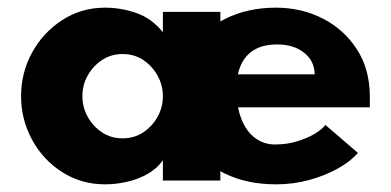

<svg xmlns="http://www.w3.org/2000/svg" viewBox="-20 -471 1020 501"><path d="M254 10Q192 10 142 -22Q92 -54 63.5 -106.7Q35 -159.5 35 -219.7Q35 -281 63.4 -333.3Q91.8 -385.6 141.9 -418.3Q192 -451 254 -451Q296 -451 336 -437Q376 -423 405 -387V-440H555V0H405V-53Q390 -31 365 -17Q340 -3 311 3.5Q282 10 254 10ZM299.9 -110Q330 -110 353.5 -125.5Q377 -141 391 -165.9Q405 -190.9 405 -219.6Q405 -249 391 -274Q377 -299 353.6 -314.5Q330.2 -330 300.1 -330Q270 -330 246.5 -314.5Q223 -299 209 -274.2Q195 -249.5 195 -219.9Q195 -191 209 -166Q223 -141 246.4 -125.5Q269.8 -110 299.9 -110ZM700 10Q624 10 566 -18.5Q508 -47 475.5 -98.5Q443 -150 443 -220Q443 -289 476.5 -341Q510 -393 568 -422Q626 -451 700 -451Q767 -451 822.5 -422.5Q878 -394 911.5 -342Q945 -290 945 -219V-191H572V-277H801Q801 -311 774 -333Q747 -355 703 -355Q667 -355 643.5 -341Q620 -327 608.5 -301Q597 -275 597 -239Q597 -194 609.5 -161.5Q622 -129 645 -111.5Q668 -94 697 -94Q728 -94 754.5 -102Q781 -110 800.5 -121.5Q820 -133 829 -145L914 -72Q895 -50 862 -31.5Q829 -13 787.5 -1.5Q746 10 700 10Z"/></svg>

Font: Teachers
Style: Regular
Weight: 400
Designer: Alfredo Marco Pradil, Chank Diesel
Version: Version 1.001